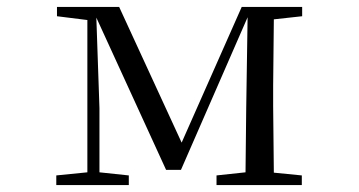

<svg xmlns="http://www.w3.org/2000/svg" viewBox="-20 -536 1040 556"><path d="M233 0H353V-28L268 -37V-223L259 -485L461 -44H504L697 -486L693 -222L691 -37L607 -28V0H854V-28L773 -36L771 -229V-288L773 -480L855 -489V-516H680L506 -123L325 -516H145V-489L233 -478V-37L143 -28V0Z"/></svg>

Font: Harano Aji Mincho CN
Style: Regular
Weight: 400
Foundry: Masamichi Hosoda
Version: HaranoAjiMinchoCN-Regular version 20230610;ttx 4.39.4